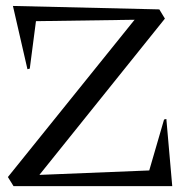

<svg xmlns="http://www.w3.org/2000/svg" viewBox="-20 -632 611 652"><path d="M25.9 0 6.8 -30.8 437 -564.9 102.1 -560.1 81.1 -398.9 73.2 -397 23.9 -611.8 521 -600.1 540 -568.8 113.8 -38.1 486.8 -53.2 537.1 -226.1 544.9 -228 564.9 0Z"/></svg>

Font: Halibut
Style: Regular
Weight: 400
Designer: Matteo Maggi
Foundry: Collletttivo
Version: Version 3.080 | FøM Fix